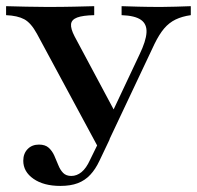

<svg xmlns="http://www.w3.org/2000/svg" viewBox="-27 -591 638 622"><path d="M299.2 -98.4 92.7 -481.5Q73.4 -516.9 51.6 -528.6Q29.8 -540.3 -7.3 -541.9V-571Q24.2 -570.2 57.3 -569.4Q90.3 -568.5 125 -568.5Q175 -568.5 213.3 -569.4Q251.6 -570.2 278.2 -571V-541.9Q241.1 -541.1 223 -534.3Q204.8 -527.4 203.2 -512.9Q201.6 -498.4 214.5 -473.4L351.6 -216.9L325 -202.4L425 -414.5Q446 -458.1 447.6 -485.5Q449.2 -512.9 429.8 -526.6Q410.5 -540.3 366.9 -541.9V-571Q389.5 -570.2 421.4 -569.4Q453.2 -568.5 495.2 -568.5Q521 -568.5 543.1 -569.4Q565.3 -570.2 591.1 -571V-541.9Q562.9 -537.9 541.9 -527.8Q521 -517.7 504.8 -498.8Q488.7 -479.8 473.4 -448.4L308.1 -98.4ZM168.5 11.3Q114.5 11.3 81.5 -11.7Q48.4 -34.7 48.4 -70.2Q48.4 -93.5 62.5 -108.1Q76.6 -122.6 99.2 -122.6Q119.4 -122.6 130.6 -112.5Q141.9 -102.4 148.8 -87.1Q155.6 -71.8 161.7 -56.5Q167.7 -41.1 177.4 -31Q187.1 -21 204 -21Q221.8 -21 237.1 -33.5Q252.4 -46 264.5 -72.6L303.2 -151.6L328.2 -139.5L295.2 -70.2Q282.3 -42.7 265.3 -24.6Q248.4 -6.5 225 2.4Q201.6 11.3 168.5 11.3Z"/></svg>

Font: Playfair SemiBold
Style: Regular
Weight: 600
Designer: Claus Eggers Sørensen
Foundry: Claus Eggers Sørensen
Version: Version 2.001;gftools[0.9.30]